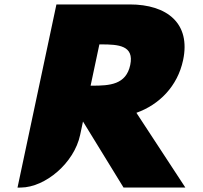

<svg xmlns="http://www.w3.org/2000/svg" viewBox="-20 -845 914 865"><path d="M74 0C184 -1 314.2 -110.5 341 -237L353.9 -297.6L536.6 0H815.1L594.5 -336.8C697.2 -373.3 779.8 -456 804.9 -574.1C840.1 -739.8 732.7 -825 564.6 -825H234.2L58.9 0.1ZM435.5 -645C513.6 -645 585.5 -640.6 566.7 -552C547.9 -463.4 474 -459 395.9 -459H388.2L427.7 -645Z"/></svg>

Font: Hussar Nova
Style: 96
Weight: 700
Foundry: Cannot Into Space Fonts
Version: Version 0.99